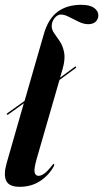

<svg xmlns="http://www.w3.org/2000/svg" viewBox="-35 -748 419 778"><path d="M-7 -284.5Q-9 -287.5 -5 -289.5L64.5 -339L142.5 -609.5Q160 -671.5 198 -700Q236 -728.5 294 -728.5Q329.5 -728.5 346.5 -715.8Q363.5 -703 363.5 -686Q363.5 -670.5 352.8 -660.2Q342 -650 322.5 -650Q304 -650 284 -659.8Q264 -669.5 245.2 -679.2Q226.5 -689 212 -689Q197.5 -689 186 -674.5Q174.5 -660 174.5 -642Q174.5 -627 185 -612.8Q195.5 -598.5 207.5 -580.2Q219.5 -562 224.8 -536Q230 -510 219.5 -471.5L208.5 -433.5L268.5 -477.5Q272.5 -479.5 273 -477Q274.5 -474 271.5 -472L206 -424L115 -109Q102 -64.5 105.2 -50Q108.5 -35.5 121 -35.5Q131.5 -35.5 144.2 -44.5Q157 -53.5 175.5 -77Q180.5 -84 183 -83.5Q187 -82.5 182 -72.5Q161.5 -36 126.2 -13.5Q91 9 44.5 9Q1.5 9 -10 -15.8Q-21.5 -40.5 -7.5 -89L61.5 -329.5L-2.5 -283.5Q-6 -282 -7 -284.5Z"/></svg>

Font: Fraunces 144pt S000 SemiBold
Style: Italic
Weight: 600
Italic angle: -16°
Version: Version 1.000; ttfautohint (v1.8.3)